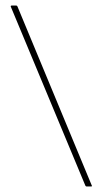

<svg xmlns="http://www.w3.org/2000/svg" viewBox="-20 -675 372 695"><path d="M293 0Q291 0 289 -3L19 -651Q18 -655 23 -655H38Q42 -655 43 -652L312 -4Q315 0 309 0Z"/></svg>

Font: Sofia Sans Thin
Style: Regular
Weight: 250
Designer: Botio Nikoltchev, Ani Petrova
Foundry: lettersoup
Version: Version 4.101